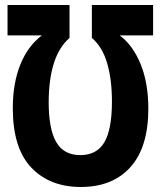

<svg xmlns="http://www.w3.org/2000/svg" viewBox="-20 -734 640 765"><path d="M590 -714V-593H457Q510 -553 540.5 -478Q571 -403 571 -301Q571 -148 500 -68.5Q429 11 302 11Q178 11 104.5 -66.5Q31 -144 31 -303Q31 -402 61 -476.5Q91 -551 147 -593H10V-714H257V-583Q214 -545 194 -480Q174 -415 174 -326Q174 -220 204 -168Q234 -116 300 -116Q366 -116 396 -167.5Q426 -219 426 -329Q426 -417 407 -482Q388 -547 346 -583V-714Z"/></svg>

Font: Noto Sans Mono ExtraBold
Style: Regular
Weight: 800
Designer: Monotype Design Team
Foundry: Monotype Imaging Inc.
Version: Version 2.014